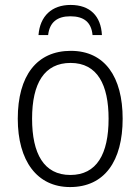

<svg xmlns="http://www.w3.org/2000/svg" viewBox="-20 -748 569 778"><path d="M266 -728C190 -728 142 -683 136 -606H175C181 -658 212 -682 265 -682C320 -682 350 -658 355 -606H393C389 -683 345 -728 266 -728ZM477 -267C477 -436 405 -542 267 -542C129 -542 52 -441 52 -267C52 -96 130 10 264 10C404 10 477 -96 477 -267ZM110 -267C110 -411 160 -493 266 -493C375 -493 420 -404 420 -267C420 -124 372 -39 265 -39C158 -39 110 -125 110 -267Z"/></svg>

Font: Noto Sans SemiCondensed Light
Style: Regular
Weight: 300
Width: 4
Designer: Monotype Design Team
Foundry: Monotype Imaging Inc.
Version: Version 2.013